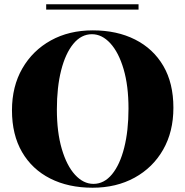

<svg xmlns="http://www.w3.org/2000/svg" viewBox="-20 -864 867 898"><path d="M414 -722Q527 -722 612 -679Q697 -636 744 -555.5Q791 -475 791 -360Q791 -248 743 -164Q695 -80 609.5 -33Q524 14 413 14Q300 14 215 -29Q130 -72 83 -153Q36 -234 36 -348Q36 -460 84.5 -544Q133 -628 218 -675Q303 -722 414 -722ZM410 -704Q360 -704 323 -659Q286 -614 266 -535Q246 -456 246 -352Q246 -246 269 -167.5Q292 -89 331 -46.5Q370 -4 417 -4Q467 -4 504 -49Q541 -94 561 -173.5Q581 -253 581 -356Q581 -463 558 -541Q535 -619 496 -661.5Q457 -704 410 -704ZM628 -844V-819H196V-844Z"/></svg>

Font: Playfair Display Black
Style: Regular
Weight: 900
Designer: Claus Eggers Sørensen
Foundry: Claus Eggers Sørensen
Version: Version 1.203